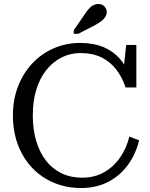

<svg xmlns="http://www.w3.org/2000/svg" viewBox="-20 -936 757 966"><path d="M385 -669Q333 -669 289 -646.5Q245 -624 212.5 -583Q180 -542 162.5 -484.5Q145 -427 145 -355Q145 -283 162.5 -225.5Q180 -168 212 -127Q244 -86 290 -64Q336 -42 393 -42Q455 -42 503 -69Q551 -96 583.5 -142.5Q616 -189 631 -249L680 -230Q663 -160 623 -105.5Q583 -51 523.5 -20.5Q464 10 388 10Q314 10 251 -16.5Q188 -43 142 -91.5Q96 -140 70.5 -207Q45 -274 45 -355Q45 -435 71 -502Q97 -569 143.5 -618Q190 -667 251.5 -693.5Q313 -720 384 -720Q450 -720 499.5 -699.5Q549 -679 582 -641.5Q615 -604 631 -554L599 -561L615 -710H666V-496H612Q594 -549 564 -587.5Q534 -626 490 -647.5Q446 -669 385 -669ZM413 -874 351 -784V-766H374L459 -810Q477 -820 490 -830Q503 -840 510 -851.5Q517 -863 517 -876Q517 -891 505.5 -903.5Q494 -916 475 -916Q463 -916 452 -911Q441 -906 432 -897Q423 -888 413 -874Z"/></svg>

Font: Roboto Serif 72pt
Style: Regular
Weight: 400
Designer: Greg Gazdowicz
Foundry: Commercial Type
Version: Version 1.008